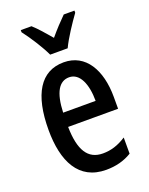

<svg xmlns="http://www.w3.org/2000/svg" viewBox="-145 -842 721 928"><g transform="rotate(-20 215.0 -378.0)"><path d="M173 -606H263C284 -651 327 -715 356 -755V-766H301C270 -735 251 -715 218 -676C189 -710 160 -744 135 -766H80V-755C114 -711 153 -649 173 -606ZM221 -549C102 -549 41 -449 41 -266C41 -105 97 10 238 10C287 10 331 -1 370 -25V-108C328 -81 291 -70 250 -70C173 -70 137 -128 135 -248H392V-309C392 -447 334 -549 221 -549ZM221 -472C276 -472 303 -406 303 -321H136C140 -425 170 -472 221 -472Z"/></g></svg>

Font: Noto Sans Arabic ExtCond Med
Style: Regular
Weight: 500
Width: 2
Designer: Monotype Design Team, Nadine Chahine, Nizar Qandah and Khaled Hosny
Foundry: Monotype Imaging Inc.
Version: Version 2.012